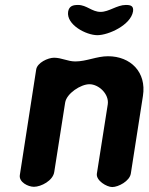

<svg xmlns="http://www.w3.org/2000/svg" viewBox="-20 -754 600 775"><path d="M198 -521C174 -521 130 -501 126 -473L60 -47C56 -19 93 0 117 0C146 0 194 -25 199 -60L243 -340C249 -377 306 -414 341 -414C379 -414 421 -374 415 -333L371 -53C367 -25 411 1 433 1C458 1 503 -23 508 -53L557 -367C572 -463 507 -527 416 -527C370 -527 329 -506 284 -506C253 -506 229 -521 198 -521ZM255 -707C247 -654 328 -612 373 -612C418 -612 508 -653 517 -708C520 -730 508 -734 488 -734C452 -734 420 -706 386 -706C351 -706 330 -734 295 -734C275 -734 259 -730 255 -707Z"/></svg>

Font: Asimov Print
Style: Regular
Weight: 500
Designer: Google
Version: Version 2.000980: 2014